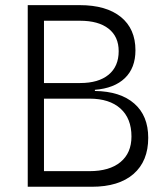

<svg xmlns="http://www.w3.org/2000/svg" viewBox="-20 -713 626 733"><path d="M85.9 0V-693.4H284.2Q385.7 -693.4 441.4 -648.2Q497.1 -603 497.1 -521Q497.1 -453.6 456.8 -414.8Q416.5 -376 342.3 -370.1V-365.7Q439.5 -364.3 492.7 -317.6Q545.9 -271 545.9 -187Q545.9 -97.7 489.7 -48.8Q433.6 0 330.6 0ZM285.6 -633.8H147.9V-396H286.1Q356 -396 394.5 -427.7Q433.1 -459.5 433.1 -517.6Q433.1 -573.2 394.5 -603.5Q356 -633.8 285.6 -633.8ZM321.8 -336.4H147.9V-59.6H321.8Q397.9 -59.6 439.9 -94.2Q481.9 -128.9 481.9 -191.9Q481.9 -260.7 439.9 -298.6Q397.9 -336.4 321.8 -336.4Z"/></svg>

Font: Caskaydia Cove Light
Style: Regular
Weight: 300
Monospace: yes
Designer: Aaron Bell
Foundry: Saja Typeworks
Version: Version 4.300; ttfautohint (v1.8.3)